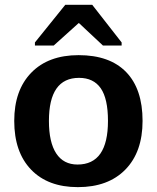

<svg xmlns="http://www.w3.org/2000/svg" viewBox="-20 -767 651 797"><path d="M571.8 -265.1Q571.8 -136.2 500.5 -63.2Q429.2 9.8 303.2 9.8Q178.7 9.8 108.9 -63Q39.1 -135.7 39.1 -265.1Q39.1 -392.6 109.9 -465.3Q180.7 -538.1 306.2 -538.1Q435.5 -538.1 503.7 -467.8Q571.8 -397.5 571.8 -265.1ZM428.2 -265.1Q428.2 -357.4 398.2 -400.6Q368.2 -443.8 308.1 -443.8Q183.1 -443.8 183.1 -265.1Q183.1 -176.3 213.4 -130.1Q243.7 -84 301.8 -84Q428.2 -84 428.2 -265.1ZM362.8 -747.1 484.9 -590.8V-578.1H407.2L308.1 -670.9H306.2L203.1 -578.1H125V-590.8L251 -747.1Z"/></svg>

Font: Libra Sans Modern
Style: Bold
Weight: 700
Foundry: Stefan Peev, Context Ltd
Version: Version 1.000